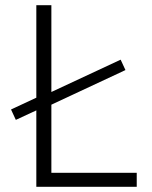

<svg xmlns="http://www.w3.org/2000/svg" viewBox="-20 -720 587 740"><path d="M41 -258 22.5 -298 147 -356V-351L445 -490L463.5 -450L147 -302V-307ZM120 0V-700H178V-54H507V0Z"/></svg>

Font: Geologica Roman Thin
Style: Regular
Weight: 250
Designer: Sindre Bremnes, Frode Helland
Foundry: Monokrom Skriftforlag AS
Version: Version 1.010;gftools[0.9.28]